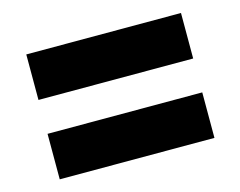

<svg xmlns="http://www.w3.org/2000/svg" viewBox="-66 -646 740 591"><g transform="rotate(-15 304.5 -350.0)"><path d="M58 -404V-549H551V-404ZM58 -151V-296H551V-151Z"/></g></svg>

Font: MOST Montserrat ExtraBold
Style: Regular
Weight: 800
Designer: Julieta Ulanovsky
Foundry: Julieta Ulanovsky
Version: Version 8.000;March 11, 2024;FontCreator 15.0.0.2926 64-bit